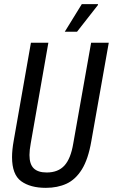

<svg xmlns="http://www.w3.org/2000/svg" viewBox="-20 -893 544 925"><path d="M201 12Q126 12 82 -20Q38 -52 38 -136Q38 -153 40 -173Q42 -193 46 -215L129 -687H213L128 -202Q125 -186 123.5 -172Q122 -158 122 -146Q122 -102 142.5 -82Q163 -62 205 -62Q260 -62 290.5 -95.5Q321 -129 333 -202L419 -687H504L420 -213Q405 -126 374.5 -77Q344 -28 300.5 -8Q257 12 201 12ZM292 -740 374 -873H452V-869L351 -740Z"/></svg>

Font: Archivo ExtraCondensed
Style: Italic
Weight: 400
Width: 2
Italic angle: -10°
Designer: Hector Gatti
Foundry: Omnibus-Type
Version: Version 2.001